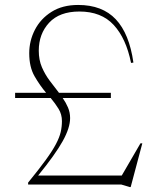

<svg xmlns="http://www.w3.org/2000/svg" viewBox="-20 -745 640 775"><path d="M427.5 -370.5V-349.5H233Q246 -331 254.5 -311Q263 -291 263 -268.5Q263 -229 233.2 -175.5Q203.5 -122 134 -36.5H471.5L547 -166.5H554.5L507.5 10H503.5L470 0H93.5V-8Q138 -62.5 165 -99.8Q192 -137 206 -163.8Q220 -190.5 225 -212Q230 -233.5 230 -256Q230 -283.5 216.5 -305.5Q203 -327.5 184.5 -349.5H41V-370.5H166Q141 -400 119.5 -437.2Q98 -474.5 98 -530Q98 -580.5 121 -625Q144 -669.5 188 -697.2Q232 -725 295.5 -725Q393 -725 447.5 -667Q502 -609 518.5 -492.5L509 -491Q489 -590 439 -644.2Q389 -698.5 300.5 -698.5Q220 -698.5 178.2 -653.2Q136.5 -608 136.5 -540.5Q136.5 -503 149.2 -473.5Q162 -444 180.8 -419Q199.5 -394 218 -370.5Z"/></svg>

Font: Newsreader Display ExtraLight
Style: Regular
Weight: 275
Designer: Hugues Gentile
Foundry: Production Type
Version: Version 1.001